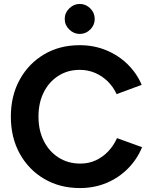

<svg xmlns="http://www.w3.org/2000/svg" viewBox="-20 -941 765 973"><path d="M385 12Q283 12 204 -34.5Q125 -81 80 -162.5Q35 -244 35 -350Q35 -456 80 -537.5Q125 -619 203.5 -665.5Q282 -712 384 -712Q456 -712 518 -686.5Q580 -661 626.5 -615.5Q673 -570 698 -511L571 -464Q554 -501 526 -528.5Q498 -556 462 -571.5Q426 -587 384 -587Q323 -587 275.5 -556.5Q228 -526 201.5 -473Q175 -420 175 -350Q175 -280 202 -226.5Q229 -173 277 -142.5Q325 -112 387 -112Q430 -112 465.5 -128.5Q501 -145 528.5 -174Q556 -203 573 -241L700 -195Q675 -134 628.5 -87Q582 -40 520 -14Q458 12 385 12ZM384 -769Q354 -769 331 -791.5Q308 -814 308 -845Q308 -876 331 -898.5Q354 -921 384 -921Q415 -921 437.5 -898.5Q460 -876 460 -845Q460 -814 437.5 -791.5Q415 -769 384 -769Z"/></svg>

Font: Figtree
Style: Bold
Weight: 700
Designer: Erik Kennedy
Foundry: Erik Kennedy
Version: Version 2.001;gftools[0.9.30]